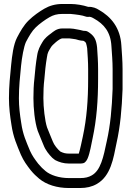

<svg xmlns="http://www.w3.org/2000/svg" viewBox="-20 -727 661 965"><path d="M333.9 -657C363.8 -654.2 394.4 -650.3 410.7 -643.8C414.8 -642.2 419.3 -641.6 423.5 -642.3C435 -643.9 442 -639.6 451.9 -634.1C501.8 -606.4 536.1 -567.1 540 -495.5C542.5 -459 546 -417.9 546 -379V-279.5C542.4 -183 535 -98.8 516.6 -17.3C499.7 64.3 485.7 129.1 441.5 154.3C425.5 163.6 408.6 168 383 168H326C276.4 168 233 152.8 209.1 132.9C194.2 120.1 187.3 114 172.5 96.4C153.7 71.8 142.6 56.5 130.9 31.1C110.8 -17.8 95 -50.6 86.7 -108.8C79.8 -151.3 75 -190.6 75 -233C75 -291.8 80.5 -341.4 85.9 -396.5C90.1 -438.5 99.6 -492 110.4 -516C125.9 -545.2 140.4 -571 159.4 -589.1C176.3 -605.9 207.2 -628.4 228.4 -640.3C247.2 -651.2 266.1 -657 293 -657ZM335 -707H293C258.2 -707 228.7 -698.2 203.6 -683.7C178.5 -669.6 146.9 -647 124.6 -625C98.6 -599.9 81.2 -567.7 65.9 -538.6C47.3 -503.4 40.6 -445.8 36.1 -401.4C30.8 -346.6 25 -295.1 25 -233C25 -187.1 30.4 -143.9 37.3 -101.2C46.5 -36.8 65.7 3.8 85.1 50.9C99.8 83.4 114.1 102.3 133.5 127.6C151.2 148.9 161.1 157.5 176.9 171.1C213.1 201.3 267 218 326 218H383C414.7 218 442.2 211.7 466.5 197.7C537.6 157 550 67.9 565.4 -6.7C584.7 -92 592.4 -180.8 596 -278.5V-379C596 -420.6 592.3 -463.4 590 -498.5C585 -587.6 537.3 -643.6 477 -677.4C464.7 -685.4 446.4 -693.7 423.2 -692.5C397.4 -701.1 362.6 -707 335 -707ZM405.1 -571.9C397 -571.3 389.8 -575.6 370.5 -578.6C355.7 -581.7 341.4 -584 331 -584H293C264 -584 247.2 -566.9 236.6 -559.1C222.4 -548.6 205.4 -536.5 193.2 -515.3C181.5 -495.7 170.9 -477.9 166.3 -445.9C160.2 -410.4 156 -368.9 153.1 -333.5C149.2 -301.4 148 -267.1 148 -234C148 -182.7 154.4 -114.9 169.5 -69.6C175.3 -54.3 180.2 -42.1 185 -31.2L198.7 2C208.8 28.7 227.1 50.4 242.3 65.7C242.9 66.3 243.9 67.1 244.4 67.5L254.4 75.5C255.7 76.6 257.6 77.8 258.8 78.4C277 87.5 298.6 95 327 95H383C388 95 393 94.5 398.1 93.3C410.9 90.1 417.8 75.3 421 67.9C431.8 42.6 439.7 -4.9 445.4 -31.8C465.6 -125.9 473 -221.2 473 -331V-379C473 -417.4 470.4 -454.2 467.9 -489.3C463.9 -525.2 455.4 -543.2 433 -560C425.1 -565.9 416 -572.8 405.1 -571.9ZM399.5 -521.9C408.8 -516.2 409.8 -515.2 412.3 -510.4C414.9 -499.8 417 -493.9 418.1 -484.7C420.4 -451.9 423 -414.6 423 -379V-331C423 -223.4 415.8 -132 396.6 -42.2C391.2 -17.3 383.2 22.5 376 45H327C307.9 45 298 41.7 283.5 34.8C269.4 23.5 251.6 1.1 245.3 -16L231 -50.8C226.3 -61.6 222.2 -71.7 216.6 -86.4C205.5 -120 198 -187.7 198 -234C198 -266.2 199.2 -299 202.9 -328.4C205.9 -365.9 209.6 -402.9 215.7 -438.1C219.5 -464.8 223.5 -468.5 236.7 -490.5C242.1 -500.4 279.2 -534 293 -534H329C339.8 -532.4 354.3 -531 360.6 -529.6C369.9 -527.5 379 -522.8 399.5 -521.9Z"/></svg>

Font: Smoothie
Style: Outline
Weight: 400
Foundry: Cannot Into Space Fonts
Version: Version 0.8